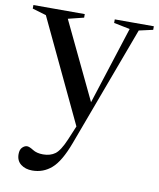

<svg xmlns="http://www.w3.org/2000/svg" viewBox="-88 -578 727 876"><g transform="rotate(10 276.0 -140.0)"><path d="M121 232.5Q89 232.5 68 216.2Q47 200 47 169.5Q47 148 57.8 137.8Q68.5 127.5 79.5 127.5Q90 127.5 108.8 139.5Q127.5 151.5 157 151.5Q190.5 151.5 212.8 135Q235 118.5 258 64L285 -0.5L59.5 -476.5L-4.5 -495.5V-512H233.5V-495.5L161 -477.5L331.5 -121L447 -480.5L372.5 -495.5V-512H553.5V-495.5L489 -481L281.5 77.5Q248.5 166 210.2 199.2Q172 232.5 121 232.5Z"/></g></svg>

Font: Newsreader 72pt
Style: Regular
Weight: 400
Designer: Hugues Gentile
Foundry: Production Type
Version: Version 1.003; ttfautohint (v1.8.3)